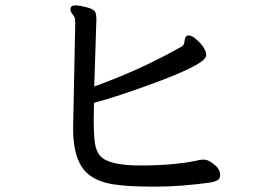

<svg xmlns="http://www.w3.org/2000/svg" viewBox="-20 -699 1040 717"><path d="M558 -2Q458 -2 404 -10.5Q350 -19 317 -43Q253 -87 253 -221L261 -611Q261 -629 258 -635Q255 -641 249 -648.5Q243 -656 243 -664Q243 -679 262 -679Q276 -679 303 -672Q330 -665 335 -655Q340 -645 340 -628L332 -376Q511 -441 658 -525Q666 -530 667.5 -537Q669 -544 670.5 -553.5Q672 -563 682 -567Q697 -567 713 -552Q750 -520 750 -492Q750 -458 526 -378Q404 -334 331 -315L330 -245Q330 -199 334 -167.5Q338 -136 353 -118Q384 -81 504 -81Q625 -81 714 -99Q727 -103 740 -103Q753 -103 767 -94Q802 -72 802 -47Q802 -30 790.5 -25Q779 -20 770 -18Q657 -2 558 -2Z"/></svg>

Font: LXGW WenKai Lite Medium
Style: Regular
Weight: 500
Designer: LXGW / Fontworks Inc.
Foundry: LXGW / Fontworks Inc.
Version: Version 1.511; March 25, 2025